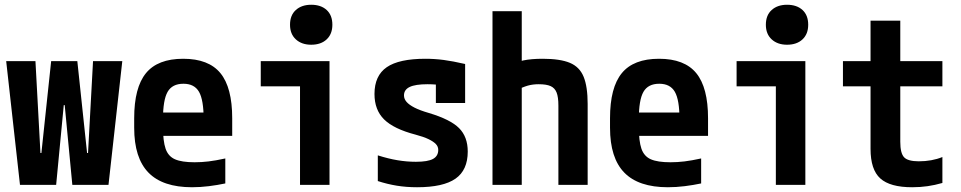

<svg xmlns="http://www.w3.org/2000/svg" viewBox="-20 -777 4040 807"><path d="M64 0 6 -520H129L150 -134H154L195 -520H305L346 -134H350L371 -520H494L436 0H284L252 -335H248L216 0Z M787 10Q664 10 604 -51.5Q544 -113 544 -240V-280Q544 -409 593.5 -469.5Q643 -530 750 -530Q857 -530 906.5 -469.5Q956 -409 956 -280V-206H604V-304H859L836 -272V-275Q836 -357 816.5 -391Q797 -425 751 -425Q704 -425 684.5 -391Q665 -357 665 -275V-245Q665 -184 676 -152Q687 -120 715.5 -107.5Q744 -95 798 -95Q827 -95 856.5 -98.5Q886 -102 927 -111V-6Q894 1 858 5.5Q822 10 787 10Z M1241 0V-414H1076V-520H1365V0ZM1288 -589Q1248 -589 1223.5 -611.5Q1199 -634 1199 -673Q1199 -713 1223.5 -735Q1248 -757 1288 -757Q1329 -757 1353 -735Q1377 -713 1377 -673Q1377 -634 1353 -611.5Q1329 -589 1288 -589Z M1733 10Q1688 10 1648 3.5Q1608 -3 1568 -16V-124Q1612 -110 1651 -103.5Q1690 -97 1728 -97Q1778 -97 1800 -109Q1822 -121 1822 -147Q1822 -161 1812 -171.5Q1802 -182 1781.5 -192Q1761 -202 1727 -211Q1635 -235 1594.5 -275Q1554 -315 1554 -382Q1554 -459 1605.5 -494.5Q1657 -530 1768 -530Q1807 -530 1845 -525Q1883 -520 1935 -508V-344H1812V-484L1865 -416Q1833 -420 1813.5 -421.5Q1794 -423 1777 -423Q1726 -423 1702 -411.5Q1678 -400 1678 -376Q1678 -361 1689 -348.5Q1700 -336 1722.5 -324.5Q1745 -313 1783 -302Q1873 -275 1909.5 -238.5Q1946 -202 1946 -140Q1946 -62 1894.5 -26Q1843 10 1733 10Z M2327 -333Q2327 -369 2319.5 -388Q2312 -407 2294.5 -415Q2277 -423 2244 -423Q2219 -423 2198 -417Q2177 -411 2140 -393L2111 -497Q2146 -516 2179.5 -523Q2213 -530 2261 -530Q2334 -530 2375 -513Q2416 -496 2433 -454.5Q2450 -413 2450 -340V0H2327ZM2050 0V-730H2173V0Z M2787 10Q2664 10 2604 -51.5Q2544 -113 2544 -240V-280Q2544 -409 2593.5 -469.5Q2643 -530 2750 -530Q2857 -530 2906.5 -469.5Q2956 -409 2956 -280V-206H2604V-304H2859L2836 -272V-275Q2836 -357 2816.5 -391Q2797 -425 2751 -425Q2704 -425 2684.5 -391Q2665 -357 2665 -275V-245Q2665 -184 2676 -152Q2687 -120 2715.5 -107.5Q2744 -95 2798 -95Q2827 -95 2856.5 -98.5Q2886 -102 2927 -111V-6Q2894 1 2858 5.5Q2822 10 2787 10Z M3241 0V-414H3076V-520H3365V0ZM3288 -589Q3248 -589 3223.5 -611.5Q3199 -634 3199 -673Q3199 -713 3223.5 -735Q3248 -757 3288 -757Q3329 -757 3353 -735Q3377 -713 3377 -673Q3377 -634 3353 -611.5Q3329 -589 3288 -589Z M3814 10Q3721 10 3680 -27Q3639 -64 3639 -151V-414H3523V-520H3639V-690H3764V-520H3941V-414H3764V-181Q3764 -133 3780 -116Q3796 -99 3842 -99Q3869 -99 3894 -103.5Q3919 -108 3941 -117V-8Q3910 1 3879 5.5Q3848 10 3814 10Z"/></svg>

Font: M PLUS 1 Code SemiBold
Style: Regular
Weight: 600
Designer: Coji Morishita
Foundry: UNDERFOREST DESIGN
Version: Version 1.005